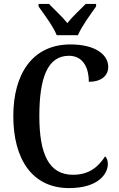

<svg xmlns="http://www.w3.org/2000/svg" viewBox="-20 -951 606 981"><path d="M270 -771H378C397 -816 444 -880 471 -918V-931H418C391 -903 350 -866 324 -833C298 -866 257 -903 230 -931H177V-918C204 -880 252 -816 270 -771ZM333 10C481 10 531 -62 531 -113C531 -129 526 -145 517 -152C486 -105 442 -58 353 -58C230 -58 181 -163 181 -358C181 -551 222 -666 332 -666C409 -666 434 -598 434 -533C497 -533 533 -564 533 -609C533 -672 467 -724 340 -724C148 -724 48 -576 48 -358C48 -137 145 10 333 10Z"/></svg>

Font: Noto Serif Georgian Condensed SemiBold
Style: Regular
Weight: 600
Width: 3
Designer: Monotype Design Team, Akaki Razmadze
Foundry: Google LLC
Version: Version 2.003